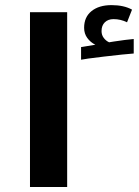

<svg xmlns="http://www.w3.org/2000/svg" viewBox="-20 -749 556 769"><path d="M100.1 -700.2H249V0H100.1ZM304.7 -560.5 361.8 -569.8Q342.3 -579.6 329.6 -596.9Q316.9 -614.3 316.9 -637.7Q316.9 -680.7 346.7 -704.6Q376.5 -728.5 426.8 -728.5Q476.1 -728.5 508.8 -710.4L488.8 -659.7Q463.4 -672.4 434.6 -672.4Q413.1 -672.4 399.9 -659.7Q386.7 -647 386.7 -624.5Q386.7 -608.9 395.5 -597.2Q404.3 -585.4 417 -579.6L434.6 -582.5Q485.4 -590.3 515.6 -592.8V-534.7Q480 -532.2 397.7 -522.5Q315.4 -512.7 304.7 -509.8Z"/></svg>

Font: Droid Arabic Kufi
Style: Bold
Weight: 700
Designer: Pascal Zoghbi
Foundry: Irfont.ir
Version: Version 1.00 February 28, 2013, initial release